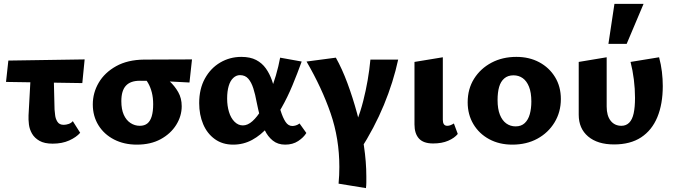

<svg xmlns="http://www.w3.org/2000/svg" viewBox="-20 -731 3481 989"><path d="M11 -309 23 -419 416 -425 404 -303ZM127 -137 142 -412H255L261 -167Q262 -157 264 -138Q266 -119 276 -103.5Q286 -88 308 -88Q320 -88 333.5 -92.5Q347 -97 355 -107L393 -47Q373 -24 336.5 -7.5Q300 9 251 9Q209 9 183.5 -5.5Q158 -20 145 -42.5Q132 -65 129 -90Q126 -115 127 -137Z M685 14Q619 14 567.5 -12.5Q516 -39 487 -86Q458 -133 458 -193Q458 -253 488.5 -305Q519 -357 578 -390Q637 -423 722 -424L969 -425L956 -306Q893 -310 831.5 -312.5Q770 -315 700 -315Q652 -315 628.5 -289.5Q605 -264 605 -210Q605 -168 617.5 -140Q630 -112 652 -97.5Q674 -83 700 -83Q724 -83 739 -95Q754 -107 761.5 -132Q769 -157 769 -194Q769 -228 762 -255Q755 -282 743 -303Q731 -324 715 -338L798 -357Q827 -337 853.5 -312.5Q880 -288 898 -256.5Q916 -225 916 -184Q916 -133 887.5 -87.5Q859 -42 807.5 -14Q756 14 685 14Z M1181 14Q1126 14 1086.5 -14.5Q1047 -43 1026.5 -91.5Q1006 -140 1006 -200Q1006 -273 1035.5 -326.5Q1065 -380 1114.5 -409Q1164 -438 1223 -438Q1269 -438 1299.5 -422Q1330 -406 1349.5 -378.5Q1369 -351 1381 -316.5Q1393 -282 1402 -246Q1414 -198 1425.5 -161Q1437 -124 1451 -103Q1465 -82 1486 -82Q1494 -82 1504 -85Q1514 -88 1523 -95L1558 -46Q1544 -23 1516 -4.5Q1488 14 1449 14Q1411 14 1385 -7Q1359 -28 1343.5 -61Q1328 -94 1318.5 -132Q1309 -170 1302 -205Q1295 -244 1285 -275.5Q1275 -307 1259 -325.5Q1243 -344 1216 -344Q1197 -344 1181.5 -329.5Q1166 -315 1158 -288Q1150 -261 1150 -223Q1150 -186 1159.5 -154.5Q1169 -123 1188 -104Q1207 -85 1231 -85Q1256 -85 1280.5 -107Q1305 -129 1327 -166Q1349 -203 1368 -248.5Q1387 -294 1401 -342Q1415 -390 1423 -434L1534 -414Q1512 -353 1486.5 -291.5Q1461 -230 1430 -175.5Q1399 -121 1361.5 -78Q1324 -35 1279 -10.5Q1234 14 1181 14Z M1865 238 1724 215Q1726 193 1727 171.5Q1728 150 1728 129Q1728 -17 1683 -147.5Q1638 -278 1559 -414L1710 -434Q1742 -377 1769.5 -303Q1797 -229 1819.5 -146.5Q1842 -64 1854.5 19.5Q1867 103 1867 178Q1867 193 1867 208.5Q1867 224 1865 238ZM1888 -424H2031Q2006 -308 1957.5 -190.5Q1909 -73 1834 44L1771 2Q1824 -105 1851 -211Q1878 -317 1888 -424Z M2211 8Q2161 8 2138 -17.5Q2115 -43 2115 -90V-412L2261 -436V-114Q2261 -99 2266.5 -91Q2272 -83 2284 -83Q2293 -83 2301.5 -86.5Q2310 -90 2318 -95L2338 -41Q2321 -20 2288.5 -6Q2256 8 2211 8Z M2619 14Q2552 14 2500 -14Q2448 -42 2418.5 -91.5Q2389 -141 2389 -204Q2389 -273 2422 -325.5Q2455 -378 2511.5 -408Q2568 -438 2640 -438Q2706 -438 2757.5 -410.5Q2809 -383 2839 -334Q2869 -285 2869 -221Q2869 -154 2836.5 -100.5Q2804 -47 2748 -16.5Q2692 14 2619 14ZM2636 -80Q2665 -80 2683 -97Q2701 -114 2709 -143Q2717 -172 2717 -208Q2717 -254 2705 -284Q2693 -314 2672.5 -328.5Q2652 -343 2625 -343Q2596 -343 2577.5 -327Q2559 -311 2551 -283Q2543 -255 2543 -216Q2543 -170 2555 -140Q2567 -110 2588 -95Q2609 -80 2636 -80Z M3143 13Q3058 13 3009.5 -28Q2961 -69 2961 -140V-412L3105 -436V-182Q3105 -135 3125.5 -109Q3146 -83 3181 -83Q3205 -83 3221 -99Q3237 -115 3244 -147Q3251 -179 3251 -227Q3251 -274 3245 -321.5Q3239 -369 3228 -412L3375 -436Q3385 -399 3389.5 -361.5Q3394 -324 3394 -288Q3394 -195 3366 -127.5Q3338 -60 3282.5 -23.5Q3227 13 3143 13ZM3114 -505 3145 -711H3295L3208 -505Z"/></svg>

Font: Ysabeau Office ExtraBold
Style: Regular
Weight: 800
Designer: Christian Thalmann (Catharsis Fonts)
Version: Version 2.001;gftools[0.9.30]; featfreeze: tnum,lnum,ss02